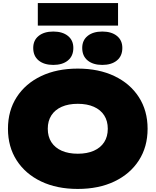

<svg xmlns="http://www.w3.org/2000/svg" viewBox="-20 -1216 1016 1254"><path d="M488 18Q351 18 248.5 -31Q146 -80 89 -168.5Q32 -257 32 -375Q32 -493 89 -581.5Q146 -670 248.5 -719Q351 -768 488 -768Q625 -768 727.5 -719Q830 -670 887 -581.5Q944 -493 944 -375Q944 -257 887 -168.5Q830 -80 727.5 -31Q625 18 488 18ZM488 -212Q549 -212 593 -231.5Q637 -251 660.5 -287.5Q684 -324 684 -375Q684 -426 660.5 -462.5Q637 -499 593 -518.5Q549 -538 488 -538Q427 -538 383 -518.5Q339 -499 315.5 -462.5Q292 -426 292 -375Q292 -324 315.5 -287.5Q339 -251 383 -231.5Q427 -212 488 -212ZM328 -792Q268 -792 232.5 -821Q197 -850 197 -903Q197 -953 232.5 -981.5Q268 -1010 328 -1010Q388 -1010 423.5 -981.5Q459 -953 459 -903Q459 -850 423.5 -821Q388 -792 328 -792ZM648 -792Q588 -792 552.5 -821Q517 -850 517 -903Q517 -953 552.5 -981.5Q588 -1010 648 -1010Q708 -1010 743.5 -981.5Q779 -953 779 -903Q779 -850 743.5 -821Q708 -792 648 -792ZM227 -1049V-1196H751V-1049Z"/></svg>

Font: Bounded
Style: Regular
Weight: 900
Designer: Vlad Churkin
Version: Version 1.0